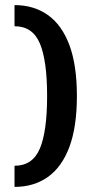

<svg xmlns="http://www.w3.org/2000/svg" viewBox="-20 -603 387 754"><path d="M37 131V48Q108 48 136.5 -19.5Q165 -87 165 -226Q165 -365 136.5 -432.5Q108 -500 37 -500V-583Q113 -583 168 -544Q223 -505 252.5 -426Q282 -347 282 -226Q282 -105 252.5 -26Q223 53 168 92Q113 131 37 131Z"/></svg>

Font: Rokkitt SemiBold
Style: Regular
Weight: 600
Designer: Vernon Adams
Foundry: Vernon Adams
Version: Version 3.103